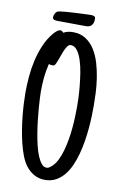

<svg xmlns="http://www.w3.org/2000/svg" viewBox="-90 -843 564 900"><g transform="rotate(10 192.5 -392.5)"><path d="M355 -375Q355 -354.5 354.2 -327.4Q353.5 -300.3 350.8 -269.5Q348.1 -238.8 343 -206.5Q337.9 -174.3 329.6 -143.6Q321.3 -112.8 309.1 -85.4Q296.9 -58.1 279.8 -37.6Q262.7 -17.1 240.2 -5.1Q217.8 6.8 189 6.8Q160.2 6.8 136.7 -6.6Q113.3 -20 97.2 -42Q84 -59.6 74 -85.2Q64 -110.8 56.4 -141.1Q48.8 -171.4 43.5 -204.1Q38.1 -236.8 34.9 -268.6Q31.7 -300.3 30.3 -328.9Q28.8 -357.4 28.8 -378.9Q28.8 -415 32 -454.6Q35.2 -494.1 43.9 -533Q52.7 -571.8 67.9 -607.9Q83 -644 106.9 -672.9Q109.4 -675.8 113 -679.7Q116.7 -683.6 121.1 -687.3Q125.5 -690.9 130.1 -693.6Q134.8 -696.3 139.2 -696.3Q143.6 -696.3 147.7 -693.8Q151.9 -691.4 154.8 -687.5Q165 -693.4 176.5 -695.8Q188 -698.2 199.7 -698.2Q235.4 -698.2 261 -681.4Q286.6 -664.6 303.7 -637.2Q320.8 -609.9 331.1 -575.2Q341.3 -540.5 346.7 -504.4Q352.1 -468.3 353.5 -434.6Q355 -400.9 355 -375ZM278.8 -353.5Q278.8 -366.2 278.1 -392.3Q277.3 -418.5 274.4 -450Q271.5 -481.4 266.4 -514.6Q261.2 -547.9 252.4 -575Q243.7 -602.1 230.7 -619.4Q217.8 -636.7 199.7 -636.7Q192.4 -636.7 186.5 -629.9Q180.7 -623 175.3 -612.3Q169.9 -601.6 165.5 -588.9Q161.1 -576.2 156.7 -564.5Q152.3 -552.7 148.4 -543.5Q144.5 -534.2 140.1 -530.3Q138.7 -528.8 135.5 -528.6Q132.3 -528.3 129.4 -528.3Q121.1 -528.3 113.8 -531.2Q105.5 -498 102.3 -465.1Q99.1 -432.1 99.1 -398.4Q99.1 -388.2 100.1 -367.7Q101.1 -347.2 103 -320.8Q105 -294.4 108.4 -264.2Q111.8 -233.9 116.7 -203.9Q121.6 -173.8 128.2 -146.2Q134.8 -118.7 143.6 -97.4Q152.3 -76.2 163.1 -63.5Q173.8 -50.8 187 -50.8Q194.3 -50.8 200.2 -54.9Q206.1 -59.1 211.4 -63.5Q226.1 -76.7 236.8 -98.1Q247.6 -119.6 254.9 -145.5Q262.2 -171.4 267.1 -200Q272 -228.5 274.4 -256.3Q276.9 -284.2 277.8 -309.3Q278.8 -334.5 278.8 -353.5ZM290 -776.4Q290 -757.8 281.5 -747.1Q272.9 -736.3 253.9 -736.3Q222.2 -736.3 191.4 -736.8Q160.6 -737.3 128.9 -737.3Q125 -737.3 119.1 -737.3Q113.3 -737.3 107.9 -738.3Q102.5 -739.3 98.6 -741.9Q94.7 -744.6 94.7 -750Q94.7 -758.8 99.9 -768.6Q105 -778.3 113.3 -781.2Q115.7 -782.2 127 -783.7Q138.2 -785.2 153.8 -786.4Q169.4 -787.6 187.5 -788.6Q205.6 -789.6 221.9 -790.3Q238.3 -791 251 -791.5Q263.7 -792 268.6 -792Q277.3 -792 283.7 -789.3Q290 -786.6 290 -776.4Z"/></g></svg>

Font: Just Another Hand
Style: Regular
Weight: 400
Designer: Astigmatic (AOETI)
Foundry: Astigmatic (AOETI)
Version: Version 1.000